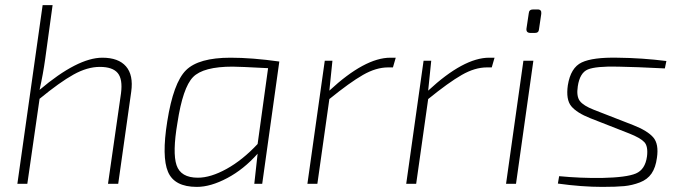

<svg xmlns="http://www.w3.org/2000/svg" viewBox="-20 -720 2675 752"><path d="M186 -700 157 -489Q149 -431 135 -368Q284 -494 381 -494Q444 -494 473.5 -460Q503 -426 494 -361L443 0H403L454 -355Q461 -410 441 -434Q421 -458 371 -458Q322 -458 268 -428Q214 -398 135 -333L87 0H48L147 -700Z M1007 0H976L989 -118Q935 -57 870 -22.5Q805 12 751 12Q663 12 638 -47Q613 -106 635 -244Q659 -396 708.5 -445Q758 -494 883 -494Q967 -494 1074 -479ZM989 -156 1030 -453Q916 -459 891 -459Q776 -459 736 -418Q696 -377 675 -239Q655 -122 671.5 -73Q688 -24 755 -24Q805 -24 867.5 -58.5Q930 -93 989 -156Z M1530 -494 1519 -456H1500Q1453 -456 1401.5 -426.5Q1350 -397 1270 -332L1223 0H1184L1252 -482H1282L1270 -365Q1409 -494 1509 -494Z M1917 -494 1906 -456H1887Q1840 -456 1788.5 -426.5Q1737 -397 1657 -332L1610 0H1571L1639 -482H1669L1657 -365Q1796 -494 1896 -494Z M2068 -683H2086Q2102 -683 2100 -666L2091 -605Q2090 -591 2075 -591H2058Q2040 -591 2042 -608L2051 -668Q2052 -683 2068 -683ZM2001 0H1962L2030 -482H2069Z M2445 -197 2292 -257Q2239 -278 2217.5 -304Q2196 -330 2204 -386Q2215 -455 2258.5 -475.5Q2302 -496 2399 -494Q2495 -493 2590 -481L2584 -452Q2467 -458 2400 -459Q2314 -461 2282.5 -448Q2251 -435 2243 -382Q2237 -343 2251 -324.5Q2265 -306 2306 -290L2460 -230Q2516 -208 2538.5 -182Q2561 -156 2553 -102Q2548 -64 2532 -40.5Q2516 -17 2486 -5.5Q2456 6 2424.5 9Q2393 12 2339 12Q2259 12 2165 -1L2170 -30Q2253 -22 2337 -23Q2434 -25 2470.5 -40.5Q2507 -56 2514 -107Q2519 -147 2503.5 -163.5Q2488 -180 2445 -197Z"/></svg>

Font: Exo 2.0 Extra Light
Style: Italic
Weight: 250
Italic angle: -8°
Designer: Natanael Gama
Version: Version 1.001;PS 001.001;hotconv 1.0.70;makeotf.lib2.5.58329